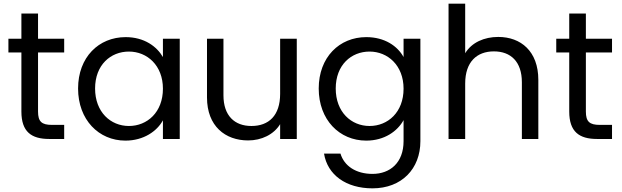

<svg xmlns="http://www.w3.org/2000/svg" viewBox="-20 -760 3400 1050"><path d="M97 -150C97 -39 152 0 249 0H331V-77H264C208 -77 188 -95 188 -150V-473H331V-548H188V-686H97V-548H26V-473H97Z M871 -275C871 -146 785 -71 685 -71C585 -71 500 -147 500 -276C500 -405 585 -478 685 -478C785 -478 871 -402 871 -275ZM407 -276C407 -105 520 9 666 9C766 9 839 -43 871 -102V0H963V-548H871V-448C838 -505 770 -557 667 -557C520 -557 407 -447 407 -276Z M1603 -548H1512V-247C1512 -128 1450 -71 1355 -71C1263 -71 1202 -127 1202 -239V-548H1112V-227C1112 -70 1212 8 1337 8C1410 8 1477 -24 1512 -81V0H1603Z M2187 -275C2187 -146 2101 -71 2001 -71C1901 -71 1816 -147 1816 -276C1816 -405 1901 -478 2001 -478C2101 -478 2187 -402 2187 -275ZM1723 -276C1723 -105 1836 9 1983 9C2083 9 2154 -43 2187 -103V12C2187 129 2114 191 2017 191C1926 191 1862 147 1842 80H1752C1771 197 1873 270 2017 270C2177 270 2279 163 2279 12V-548H2187V-448C2154 -508 2084 -557 1983 -557C1836 -557 1723 -447 1723 -276Z M2433 0H2524V-303C2524 -422 2588 -479 2681 -479C2773 -479 2834 -423 2834 -310V0H2924V-323C2924 -480 2828 -558 2705 -558C2628 -558 2560 -528 2524 -469V-740H2433Z M3093 -150C3093 -39 3148 0 3245 0H3327V-77H3260C3204 -77 3184 -95 3184 -150V-473H3327V-548H3184V-686H3093V-548H3022V-473H3093Z"/></svg>

Font: Matrixport Regular
Style: Regular
Weight: 400
Designer: Ninad Kale (Devanagari), Jonny Pinhorn (Latin)
Foundry: Indian Type Foundry
Version: Version 3.200;PS 1.000;hotconv 16.6.54;makeotf.lib2.5.65590